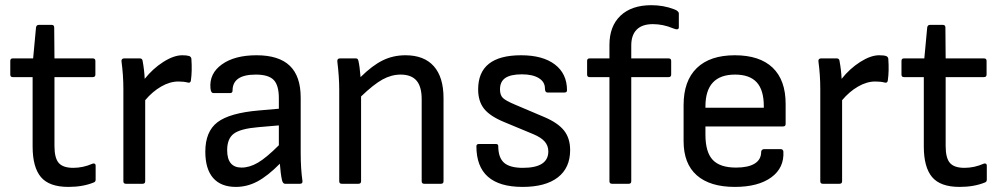

<svg xmlns="http://www.w3.org/2000/svg" viewBox="-20 -715 3892 747"><path d="M246.1 12.2Q171.4 12.2 139.2 -26.1Q106.9 -64.5 106.9 -145V-415H29.8Q20 -415 20 -424.8V-478Q20 -487.8 29.8 -487.8H108.9L120.1 -607.9Q121.6 -618.2 130.9 -618.2H181.2Q190.9 -618.2 190.9 -607.9L191.9 -487.8H340.8Q351.1 -487.8 351.1 -478V-424.8Q351.1 -415 340.8 -415H191.9V-147Q191.9 -100.1 208.5 -81.1Q225.1 -62 265.1 -62Q303.2 -62 339.8 -78.1Q344.7 -80.1 348.4 -78.1Q352.1 -76.2 352.1 -70.8V-16.1Q352.1 -7.3 344.2 -4.9Q302.2 12.2 246.1 12.2Z M469.7 0Q460 0 460 -9.8V-369.1Q460 -422.9 452.6 -477.1Q452.1 -481.9 455.1 -484.9Q458 -487.8 462.9 -487.8H523.9Q533.2 -487.8 534.7 -479Q541.5 -442.4 543 -408.2Q574.7 -448.2 615.5 -474.1Q656.2 -500 689 -500Q707 -500 715.8 -497.1Q723.1 -494.6 724.6 -486.8Q728 -438.5 722.7 -401.9Q721.2 -390.6 710 -394Q694.8 -397.9 673.8 -397.9Q641.1 -397.9 607.2 -378.4Q573.2 -358.9 544.9 -325.2V-9.8Q544.9 0 534.7 0Z M897.9 12.2Q839.4 12.2 809.1 -22.7Q778.8 -57.6 778.8 -125Q778.8 -203.1 825.9 -239.3Q873 -275.4 986.8 -285.2L1064.9 -292V-333Q1064.9 -383.3 1044.7 -404.1Q1024.4 -424.8 975.1 -424.8Q884.8 -424.8 884.8 -362.8Q884.8 -353 876 -353H810.1Q800.3 -353 798.8 -372.1Q793.9 -429.2 843.5 -464.6Q893.1 -500 978 -500Q1064.9 -500 1107.4 -459.2Q1149.9 -418.5 1149.9 -335V-121.1Q1149.9 -58.1 1156.7 -11.2Q1158.2 0 1147 0H1088.9Q1080.6 0 1077.1 -14.2Q1071.8 -37.6 1068.8 -78.1Q1021.5 -30.3 981.4 -9Q941.4 12.2 897.9 12.2ZM863.8 -130.9Q863.8 -63 919.9 -63Q950.7 -63 983.4 -82Q1016.1 -101.1 1064.9 -149.9V-227.1L984.9 -220.2Q916 -214.4 889.9 -195.1Q863.8 -175.8 863.8 -130.9Z M1309.6 0Q1299.8 0 1299.8 -9.8V-366.2Q1299.8 -415 1292.5 -475.1Q1291 -487.8 1302.7 -487.8H1363.8Q1368.7 -487.8 1370.8 -485.8Q1373 -483.9 1374.5 -478Q1379.4 -458 1382.8 -415Q1428.7 -460.4 1469.2 -480.2Q1509.8 -500 1557.6 -500Q1629.9 -500 1667.7 -457.5Q1705.6 -415 1705.6 -333V-9.8Q1705.6 0 1695.8 0H1630.4Q1620.6 0 1620.6 -9.8V-329.1Q1620.6 -378.4 1600.3 -401.6Q1580.1 -424.8 1538.6 -424.8Q1502.9 -424.8 1468.3 -405.8Q1433.6 -386.7 1384.8 -339.8V-9.8Q1384.8 0 1374.5 0Z M2013.2 12.2Q1833.5 12.2 1833.5 -146Q1833.5 -154.8 1843.3 -154.8H1909.2Q1918.5 -154.8 1918.5 -147Q1918.5 -102.1 1940.9 -82Q1963.4 -62 2014.2 -62Q2113.3 -62 2113.3 -126Q2113.3 -147.9 2099.4 -164.1Q2085.4 -180.2 2055.2 -192.9L1941.4 -240.2Q1886.7 -262.7 1863.5 -291.7Q1840.3 -320.8 1840.3 -367.2Q1840.3 -500 2007.3 -500Q2091.8 -500 2138.9 -464.1Q2186 -428.2 2186 -363.8Q2186 -355 2176.3 -355H2110.4Q2100.1 -355 2100.1 -371.1Q2100.1 -396.5 2076.2 -411.1Q2052.2 -425.8 2010.3 -425.8Q1966.8 -425.8 1946 -411.6Q1925.3 -397.5 1925.3 -367.2Q1925.3 -345.2 1936.3 -334.2Q1947.3 -323.2 1983.4 -308.1L2097.2 -259.8Q2150.4 -237.3 2174.3 -207.3Q2198.2 -177.2 2198.2 -130.9Q2198.2 -62 2150.4 -24.9Q2102.5 12.2 2013.2 12.2Z M2361.3 0Q2351.1 0 2351.1 -9.8V-415H2273.9Q2264.2 -415 2264.2 -424.8V-478Q2264.2 -487.8 2273.9 -487.8H2351.1V-540Q2351.1 -613.3 2394.3 -654.1Q2437.5 -694.8 2514.2 -694.8Q2561 -694.8 2602.1 -679.2Q2621.1 -672.4 2621.1 -662.1V-608.9Q2621.1 -595.2 2598.1 -605Q2559.6 -621.1 2520 -621.1Q2478.5 -621.1 2457.3 -599.9Q2436 -578.6 2436 -538.1V-487.8H2581.1Q2591.3 -487.8 2591.3 -478V-424.8Q2591.3 -415 2581.1 -415H2436V-9.8Q2436 0 2426.3 0Z M2838.9 12.2Q2742.2 12.2 2690.9 -33Q2639.6 -78.1 2639.6 -166V-306.2Q2639.6 -400.4 2690.9 -450.2Q2742.2 -500 2838.9 -500Q2935.5 -500 2986.1 -451.7Q3036.6 -403.3 3036.6 -311V-232.9Q3036.6 -223.1 3026.9 -223.1H2724.6V-190.9Q2724.6 -123.5 2752.7 -93.3Q2780.8 -63 2843.8 -63Q2891.1 -63 2916.3 -78.6Q2941.4 -94.2 2941.4 -124Q2941.4 -128.9 2944.8 -131.8Q2948.2 -134.8 2952.6 -134.8H3017.6Q3025.9 -134.8 3027.8 -126Q3031.7 -62 2980.7 -24.9Q2929.7 12.2 2838.9 12.2ZM2724.6 -295.9H2951.7V-301.8Q2951.7 -364.7 2924.1 -394.8Q2896.5 -424.8 2839.8 -424.8Q2724.6 -424.8 2724.6 -300.8Z M3181.2 0Q3171.4 0 3171.4 -9.8V-369.1Q3171.4 -422.9 3164.1 -477.1Q3163.6 -481.9 3166.5 -484.9Q3169.4 -487.8 3174.3 -487.8H3235.4Q3244.6 -487.8 3246.1 -479Q3252.9 -442.4 3254.4 -408.2Q3286.1 -448.2 3326.9 -474.1Q3367.7 -500 3400.4 -500Q3418.5 -500 3427.2 -497.1Q3434.6 -494.6 3436 -486.8Q3439.5 -438.5 3434.1 -401.9Q3432.6 -390.6 3421.4 -394Q3406.2 -397.9 3385.3 -397.9Q3352.5 -397.9 3318.6 -378.4Q3284.7 -358.9 3256.3 -325.2V-9.8Q3256.3 0 3246.1 0Z M3713.4 12.2Q3638.7 12.2 3606.4 -26.1Q3574.2 -64.5 3574.2 -145V-415H3497.1Q3487.3 -415 3487.3 -424.8V-478Q3487.3 -487.8 3497.1 -487.8H3576.2L3587.4 -607.9Q3588.9 -618.2 3598.1 -618.2H3648.4Q3658.2 -618.2 3658.2 -607.9L3659.2 -487.8H3808.1Q3818.4 -487.8 3818.4 -478V-424.8Q3818.4 -415 3808.1 -415H3659.2V-147Q3659.2 -100.1 3675.8 -81.1Q3692.4 -62 3732.4 -62Q3770.5 -62 3807.1 -78.1Q3812 -80.1 3815.7 -78.1Q3819.3 -76.2 3819.3 -70.8V-16.1Q3819.3 -7.3 3811.5 -4.9Q3769.5 12.2 3713.4 12.2Z"/></svg>

Font: Sofia Sans
Style: Regular
Weight: 400
Designer: Botio Nikoltchev, Ani Petrova
Foundry: lettersoup
Version: Version 4.100